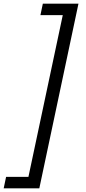

<svg xmlns="http://www.w3.org/2000/svg" viewBox="-44 -770 464 1040"><path d="M110 188 296 -688H175L188 -750H381L169 250H-24L-11 188Z"/></svg>

Font: Galada
Style: Regular
Weight: 400
Designer: Latin by Pablo Impallari, Bengali by Jeremie Hornus, Yoann Minet, and Juan Bruce
Foundry: black foundry
Version: Version 1.261;PS 1.261;hotconv 1.0.86;makeotf.lib2.5.63406